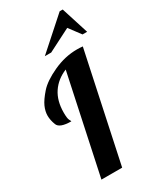

<svg xmlns="http://www.w3.org/2000/svg" viewBox="-246 -1076 956 1152"><g transform="rotate(-30 231.5 -500.0)"><path d="M431.6 -811 371.6 -891.1 214.4 -811H170.4L382.3 -1000H403.3L463.4 -811ZM99.1 -460.9Q99.1 -420.4 106 -408.2Q112.8 -396 112.8 -393.1Q32.7 -393.1 19.3 -428Q5.9 -462.9 5.9 -493.2Q5.9 -523.4 20.3 -555.7Q34.7 -587.9 72.8 -631.3Q110.8 -674.8 192.4 -712.4Q273.9 -750 356.9 -750Q377.4 -750 397 -748L237.8 0H94.2L238.8 -679.2Q172.4 -651.9 135.7 -597.2Q99.1 -542.5 99.1 -460.9Z"/></g></svg>

Font: Lobster-Regular
Style: Regular
Weight: 400
Designer: Pablo Impallari
Foundry: Pablo Impallari
Version: Version 1.007; ttfautohint (v1.1) -l 8 -r 50 -G 50 -x 14 -D 